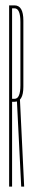

<svg xmlns="http://www.w3.org/2000/svg" viewBox="-20 -695 126 715"><path d="M14 0V-675H34Q67 -675 67 -618.5Q67 -562 67 -495Q67 -428 67 -372Q67 -316 34 -316H25V0ZM59 0 43 -319 54 -330 70 0ZM25 -327H34Q56 -327 56 -377.5Q56 -428 56 -495Q56 -562 56 -613Q56 -664 34 -664H25Z"/></svg>

Font: Anybody UltraCondensed Thin
Style: Regular
Weight: 100
Width: 1
Designer: Tyler Finck
Foundry: Etcetera Type Company
Version: Version 1.110